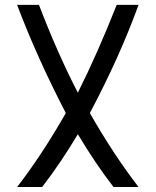

<svg xmlns="http://www.w3.org/2000/svg" viewBox="-20 -752 626 772"><path d="M48.8 0Q149.4 -130.4 244.6 -297.4Q127.9 -522.5 48.8 -732.4H136.7Q210.9 -538.1 293 -379.4Q372.1 -537.1 449.2 -732.4H537.1Q460.9 -522.5 341.3 -297.4Q436.5 -130.4 537.1 0H436.5Q362.8 -95.2 293 -212.4Q223.1 -95.2 149.4 0Z"/></svg>

Font: Consola Mono
Style: Book
Weight: 400
Monospace: yes
Designer: Wojciech Kalinowski "wmk69" (wmk69@o2.pl)
Foundry: Wojciech Kalinowski "wmk69" (wmk69@o2.pl)
Version: Version 2.1.0